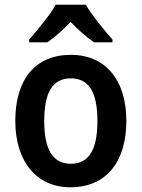

<svg xmlns="http://www.w3.org/2000/svg" viewBox="-20 -786 602 816"><path d="M345 -766H217C193 -723 139 -658 104 -618V-606H181C212 -627 247 -658 280 -693C313 -658 349 -627 380 -606H458V-618C422 -659 370 -721 345 -766ZM517 -272C517 -453 422 -553 282 -553C129 -553 45 -448 45 -272C45 -99 136 10 279 10C433 10 517 -100 517 -272ZM168 -272C168 -391 202 -453 281 -453C360 -453 394 -391 394 -272C394 -153 360 -90 281 -90C202 -90 168 -154 168 -272Z"/></svg>

Font: Noto Sans Thai SemCond SemBd
Style: Regular
Weight: 600
Width: 4
Designer: Monotype Design Team
Foundry: Monotype Imaging Inc.
Version: Version 2.002